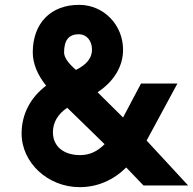

<svg xmlns="http://www.w3.org/2000/svg" viewBox="-20 -765 795 791"><path d="M308 6C381 6 446 -22 500 -75L571 -1H755L584 -186L711 -421H561L487 -281L382 -385C449 -429 487 -491 487 -560C487 -662 408 -744 308 -745C190 -746 115 -670 115 -549C115 -504 134 -457 170 -412C105 -363 69 -294 69 -215C69 -94 178 6 308 6ZM293 -477C259 -506 244 -530 244 -549C244 -600 264 -624 305 -624C336 -624 359 -598 359 -561C359 -527 339 -500 293 -477ZM310 -126C241 -126 198 -163 198 -220C198 -260 218 -295 257 -321L411 -171C380 -140 348 -126 310 -126Z"/></svg>

Font: Oakes Bold
Style: Regular
Weight: 700
Designer: Samuel Oakes
Foundry: Samuel Oakes
Version: Version 1.003;PS 001.003;hotconv 1.0.88;makeotf.lib2.5.64775